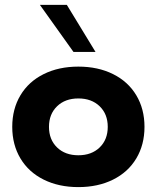

<svg xmlns="http://www.w3.org/2000/svg" viewBox="-20 -754 640 784"><path d="M570 -236Q570 -163 536.5 -107Q503 -51 441.5 -20.5Q380 10 300 10Q220 10 158.5 -20.5Q97 -51 63.5 -107Q30 -163 30 -236Q30 -309 63.5 -365Q97 -421 158.5 -451.5Q220 -482 300 -482Q380 -482 441.5 -451.5Q503 -421 536.5 -365Q570 -309 570 -236ZM420 -236Q420 -288 387 -320Q354 -352 300 -352Q246 -352 213 -320Q180 -288 180 -236Q180 -184 213 -152Q246 -120 300 -120Q354 -120 387 -152Q420 -184 420 -236ZM280 -542 143 -734H253L370 -542Z"/></svg>

Font: Madhuban Bold
Style: Regular
Weight: 700
Designer: jaikishan Patel
Foundry: MagicType
Version: Version 1.000